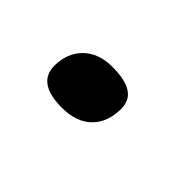

<svg xmlns="http://www.w3.org/2000/svg" viewBox="-15 -416 644 644"><g transform="rotate(45 307.0 -93.5)"><path d="M397 -123Q397 -59 359.5 -22Q322 15 254 15Q195 15 165.5 -5.5Q136 -26 136 -67Q136 -127 173.5 -164.5Q211 -202 277 -202Q338 -202 367.5 -182.5Q397 -163 397 -123Z"/></g></svg>

Font: Intel One Mono
Style: Bold Italic
Weight: 700
Italic angle: -16°
Monospace: yes
Designer: Fred Shallcrass
Foundry: Frere-Jones Type LLC
Version: Version 1.400;hotconv 1.1.0;makeotfexe 2.6.0;FJTRelease1.4